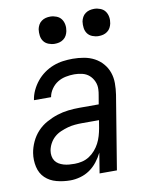

<svg xmlns="http://www.w3.org/2000/svg" viewBox="-84 -793 667 862"><g transform="rotate(-10 250.0 -362.0)"><path d="M167 8Q135 8 104.5 0Q74 -8 53 -28Q32 -48 25 -79Q18 -110 23 -142Q27 -167 38.5 -192Q50 -217 68.5 -237Q87 -257 111.5 -270.5Q136 -284 161 -292Q186 -300 211.5 -303Q237 -306 263 -306H351L358 -347Q359 -353 360 -360Q361 -367 361 -373Q362 -392 354.5 -409Q347 -426 334 -437.5Q321 -449 303 -453.5Q285 -458 266 -458Q247 -458 227 -454Q207 -450 190 -439.5Q173 -429 161 -411.5Q149 -394 146 -375H68Q71 -397 81 -418.5Q91 -440 106 -458.5Q121 -477 140.5 -491Q160 -505 182 -513.5Q204 -522 226.5 -525Q249 -528 271 -528Q297 -528 322.5 -523.5Q348 -519 369.5 -507.5Q391 -496 407 -477.5Q423 -459 431 -436Q439 -413 439 -387Q439 -361 435 -335L380 0H301L316 -92Q305 -70 290 -51Q275 -32 255.5 -18.5Q236 -5 212.5 1.5Q189 8 167 8ZM199 -62Q215 -62 232.5 -66Q250 -70 265.5 -80Q281 -90 293 -104Q305 -118 313 -133.5Q321 -149 326 -166Q331 -183 334 -200L340 -236H263Q247 -236 230 -234.5Q213 -233 197 -228.5Q181 -224 164.5 -217Q148 -210 135 -198.5Q122 -187 113.5 -171.5Q105 -156 102 -139Q100 -127 102 -114.5Q104 -102 110.5 -92.5Q117 -83 127 -77Q137 -71 149 -67.5Q161 -64 173.5 -63Q186 -62 199 -62ZM404 -608Q390 -608 376 -613.5Q362 -619 354 -630Q346 -641 344 -655.5Q342 -670 344 -685Q346 -695 351 -704.5Q356 -714 365 -720.5Q374 -727 384 -729.5Q394 -732 405 -732Q419 -732 433 -726.5Q447 -721 455 -710Q463 -699 465.5 -684.5Q468 -670 465 -655Q463 -645 458 -635.5Q453 -626 444 -619.5Q435 -613 425 -610.5Q415 -608 404 -608ZM204 -608Q190 -608 176 -613.5Q162 -619 154 -630Q146 -641 144 -655.5Q142 -670 144 -685Q146 -695 151 -704.5Q156 -714 165 -720.5Q174 -727 184 -729.5Q194 -732 205 -732Q219 -732 233 -726.5Q247 -721 255 -710Q263 -699 265.5 -684.5Q268 -670 265 -655Q263 -645 258 -635.5Q253 -626 244 -619.5Q235 -613 225 -610.5Q215 -608 204 -608Z"/></g></svg>

Font: Iosevka Term Curly Oblique
Style: Regular
Weight: 400
Italic angle: -9°
Designer: Belleve Invis
Foundry: Belleve Invis
Version: Version 32.3.0